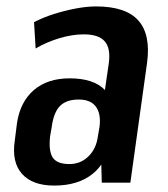

<svg xmlns="http://www.w3.org/2000/svg" viewBox="-20 -569 523 598"><path d="M292 -187 319 -373Q325 -419 306 -440.5Q287 -462 241 -462Q205 -462 165 -450Q125 -438 91 -418L86 -500Q115 -515 148.5 -525.5Q182 -536 216 -542.5Q250 -549 279 -549Q372 -549 411 -505Q450 -461 438 -373L386 0H297ZM149 9Q81 9 48.5 -27.5Q16 -64 26 -131L33 -186Q43 -252 85.5 -288.5Q128 -325 197 -325Q271 -325 306 -289.5Q341 -254 331 -187L323 -132Q314 -64 268.5 -27.5Q223 9 149 9ZM196 -58Q231 -58 255.5 -82Q280 -106 285 -145L290 -174Q295 -215 278.5 -237Q262 -259 225 -259Q187 -259 167 -239Q147 -219 141 -173L136 -144Q131 -98 144.5 -78Q158 -58 196 -58Z"/></svg>

Font: Pathway Extreme Condensed SemiBold
Style: Italic
Weight: 600
Width: 3
Italic angle: -8°
Version: Version 1.001;gftools[0.9.26]